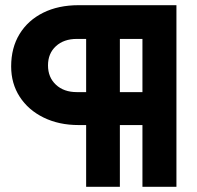

<svg xmlns="http://www.w3.org/2000/svg" viewBox="-20 -720 759 740"><path d="M312 0V-238H283Q207 -238 148 -267Q89 -296 56 -347Q23 -398 23 -464Q23 -536 55.5 -589Q88 -642 146.5 -671Q205 -700 283 -700H660V0H529V-238H442V0ZM442 -365H529V-570H442ZM276 -365H312V-570H276Q226 -570 195.5 -542Q165 -514 165 -468Q165 -422 195.5 -393.5Q226 -365 276 -365Z"/></svg>

Font: Red Hat Display Black
Style: Regular
Weight: 900
Designer: Pentagram, MCKL
Foundry: Pentagram, MCKL
Version: Version 1.023; ttfautohint (v1.8.3)